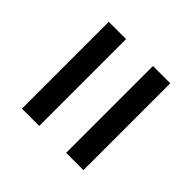

<svg xmlns="http://www.w3.org/2000/svg" viewBox="-52 -688 616 616"><g transform="rotate(-45 256.0 -380.5)"><path d="M59 -441V-519.5H453V-441ZM59 -240.5V-319H453V-240.5Z"/></g></svg>

Font: Encode Sans Cnd Md
Style: Regular
Weight: 500
Width: 3
Designer: Multiple Designers
Foundry: Impallari Type
Version: Version 3.002; ttfautohint (v1.8.3) -l 8 -r 50 -G 200 -x 14 